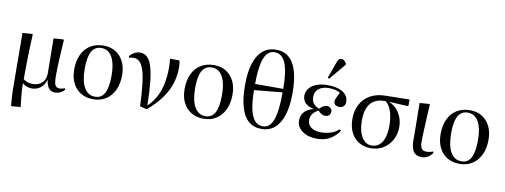

<svg xmlns="http://www.w3.org/2000/svg" viewBox="-75 -1239 4987 1896"><g transform="rotate(10 2418.0 -291.5)"><path d="M94 221 87 216Q83 168 80.5 132Q78 96 77.5 61Q77 26 77 -17Q77 -43 76.5 -88Q76 -133 75.5 -187.5Q75 -242 75 -297Q75 -352 74.5 -398.5Q74 -445 73.5 -475.5Q73 -506 73 -510L169 -517L176 -512Q173 -462 171 -403Q169 -344 167.5 -282.5Q166 -221 165.5 -164Q165 -107 165 -63Q180 -49 206 -40Q232 -31 257 -31Q319 -31 354 -66Q389 -101 389 -161Q389 -169 388.5 -196Q388 -223 388 -260Q388 -297 387 -337Q386 -377 386 -414Q386 -451 385.5 -477Q385 -503 385 -510L480 -517L488 -512Q485 -465 482.5 -422Q480 -379 478 -340Q476 -301 474.5 -266.5Q473 -232 472.5 -203Q472 -174 472 -150Q472 -104 477.5 -78.5Q483 -53 496.5 -43Q510 -33 533 -33Q542 -33 555.5 -36.5Q569 -40 581 -45L587 -31Q567 -9 542.5 2.5Q518 14 490 14Q465 14 446.5 2.5Q428 -9 416.5 -32.5Q405 -56 399 -93H396Q381 -43 344.5 -14.5Q308 14 259 14Q232 14 206.5 4.5Q181 -5 166 -21H164Q164 13 166.5 53Q169 93 173.5 134Q178 175 183 214Z M873 14Q801 14 748.5 -18Q696 -50 667.5 -107.5Q639 -165 639 -244Q639 -331 669 -394.5Q699 -458 754.5 -492Q810 -526 887 -526Q956 -526 1007 -494Q1058 -462 1086.5 -405Q1115 -348 1115 -269Q1115 -184 1085 -120Q1055 -56 1000.5 -21Q946 14 873 14ZM888 -14Q952 -14 982.5 -71Q1013 -128 1013 -244Q1013 -327 996.5 -383.5Q980 -440 947.5 -469.5Q915 -499 869 -499Q803 -499 771.5 -443.5Q740 -388 740 -273Q740 -147 778 -80.5Q816 -14 888 -14Z M1413 19 1343 2Q1338 -124 1328 -212.5Q1318 -301 1301 -355.5Q1284 -410 1258 -434.5Q1232 -459 1197 -459Q1176 -459 1154 -451L1148 -465Q1167 -491 1195 -506Q1223 -521 1252 -521Q1294 -521 1323 -494Q1352 -467 1371 -408Q1390 -349 1400 -253.5Q1410 -158 1412 -22H1416Q1463 -67 1495 -126.5Q1527 -186 1542.5 -260Q1558 -334 1558 -421Q1558 -448 1556.5 -473Q1555 -498 1552 -512H1642L1649 -506Q1652 -495 1653.5 -478Q1655 -461 1655 -439Q1655 -353 1629 -275Q1603 -197 1549.5 -124.5Q1496 -52 1413 19Z M1980 14Q1908 14 1855.5 -18Q1803 -50 1774.5 -107.5Q1746 -165 1746 -244Q1746 -331 1776 -394.5Q1806 -458 1861.5 -492Q1917 -526 1994 -526Q2063 -526 2114 -494Q2165 -462 2193.5 -405Q2222 -348 2222 -269Q2222 -184 2192 -120Q2162 -56 2107.5 -21Q2053 14 1980 14ZM1995 -14Q2059 -14 2089.5 -71Q2120 -128 2120 -244Q2120 -327 2103.5 -383.5Q2087 -440 2054.5 -469.5Q2022 -499 1976 -499Q1910 -499 1878.5 -443.5Q1847 -388 1847 -273Q1847 -147 1885 -80.5Q1923 -14 1995 -14Z M2562 14Q2483 14 2431 -30.5Q2379 -75 2353 -164.5Q2327 -254 2327 -387Q2327 -515 2355 -603Q2383 -691 2437.5 -736.5Q2492 -782 2572 -782Q2687 -782 2745 -682.5Q2803 -583 2803 -385Q2803 -257 2775 -168Q2747 -79 2693 -32.5Q2639 14 2562 14ZM2569 -14Q2604 -14 2630 -35Q2656 -56 2672.5 -100.5Q2689 -145 2697 -214Q2705 -283 2705 -378L2423 -351Q2424 -237 2440 -162Q2456 -87 2488 -50.5Q2520 -14 2569 -14ZM2423 -413H2705Q2705 -589 2669.5 -672Q2634 -755 2560 -755Q2525 -755 2499 -734.5Q2473 -714 2456.5 -671.5Q2440 -629 2431.5 -564.5Q2423 -500 2423 -413Z M3119 14Q3058 14 3011.5 -4.5Q2965 -23 2939 -56.5Q2913 -90 2913 -133Q2913 -186 2944.5 -220.5Q2976 -255 3036 -269V-270Q2982 -280 2952 -309.5Q2922 -339 2922 -383Q2922 -426 2948.5 -458Q2975 -490 3022.5 -508Q3070 -526 3132 -526Q3228 -526 3284 -491Q3340 -456 3340 -395Q3340 -366 3324.5 -350Q3309 -334 3282 -334Q3255 -334 3240 -346Q3225 -358 3225 -381Q3225 -390 3228 -399.5Q3231 -409 3239.5 -426Q3248 -443 3263 -471Q3245 -485 3214.5 -492Q3184 -499 3148 -499Q3084 -499 3047 -469Q3010 -439 3010 -388Q3010 -348 3028 -323Q3046 -298 3087 -281Q3111 -304 3127 -313Q3143 -322 3161 -322Q3183 -322 3197.5 -308Q3212 -294 3212 -273Q3212 -251 3197.5 -237Q3183 -223 3157 -223Q3139 -223 3122 -232.5Q3105 -242 3086 -263Q3047 -242 3028.5 -216Q3010 -190 3010 -154Q3010 -109 3046.5 -82Q3083 -55 3147 -55Q3184 -55 3217 -62.5Q3250 -70 3277.5 -84Q3305 -98 3323 -117L3338 -103Q3311 -65 3278 -38.5Q3245 -12 3205 1Q3165 14 3119 14ZM3134 -591 3119 -598 3178 -761Q3187 -787 3196 -795.5Q3205 -804 3222 -804Q3237 -804 3248.5 -794.5Q3260 -785 3272 -764V-755Z M3657 14Q3588 14 3536.5 -17.5Q3485 -49 3457 -106.5Q3429 -164 3429 -242Q3429 -326 3463.5 -388.5Q3498 -451 3561 -486Q3624 -521 3708 -522L3952 -526V-465L3945 -459L3759 -469V-467Q3801 -451 3832.5 -417Q3864 -383 3881.5 -337.5Q3899 -292 3899 -241Q3899 -168 3867.5 -110.5Q3836 -53 3781.5 -19.5Q3727 14 3657 14ZM3660 -14Q3728 -14 3764.5 -72Q3801 -130 3801 -235Q3801 -317 3780.5 -379Q3760 -441 3723 -469H3711Q3619 -469 3571.5 -412Q3524 -355 3524 -244Q3524 -174 3540.5 -122Q3557 -70 3588 -42Q3619 -14 3660 -14Z M4169 14Q4111 14 4085 -23.5Q4059 -61 4059 -143Q4059 -171 4059 -205.5Q4059 -240 4058.5 -277Q4058 -314 4057.5 -350Q4057 -386 4056.5 -417.5Q4056 -449 4056 -473.5Q4056 -498 4055 -510L4151 -517L4158 -512Q4156 -481 4153.5 -439.5Q4151 -398 4149 -353.5Q4147 -309 4145 -266Q4143 -223 4142 -189Q4141 -155 4141 -135Q4141 -89 4156 -68.5Q4171 -48 4204 -48Q4222 -48 4240.5 -52Q4259 -56 4270 -62L4276 -47Q4263 -29 4246 -15Q4229 -1 4209 6.5Q4189 14 4169 14Z M4547 14Q4475 14 4422.5 -18Q4370 -50 4341.5 -107.5Q4313 -165 4313 -244Q4313 -331 4343 -394.5Q4373 -458 4428.5 -492Q4484 -526 4561 -526Q4630 -526 4681 -494Q4732 -462 4760.5 -405Q4789 -348 4789 -269Q4789 -184 4759 -120Q4729 -56 4674.5 -21Q4620 14 4547 14ZM4562 -14Q4626 -14 4656.5 -71Q4687 -128 4687 -244Q4687 -327 4670.5 -383.5Q4654 -440 4621.5 -469.5Q4589 -499 4543 -499Q4477 -499 4445.5 -443.5Q4414 -388 4414 -273Q4414 -147 4452 -80.5Q4490 -14 4562 -14Z"/></g></svg>

Font: Literata 60pt
Style: Regular
Weight: 400
Designer: Latin by Veronika Burian and Jose Scaglione. Greek by Irene Vlachou. Cyrillic by Vera Evstafieva.
Foundry: TypeTogether
Version: Version 3.002